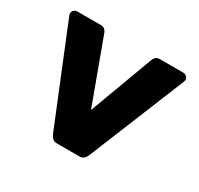

<svg xmlns="http://www.w3.org/2000/svg" viewBox="-117 -661 830 802"><g transform="rotate(30 297.5 -260.0)"><path d="M244 0Q229 0 222 -7.5Q215 -15 210 -25L21 -489Q19 -493 19 -498Q19 -507 25.5 -513.5Q32 -520 42 -520H155Q168 -520 175 -513Q182 -506 184 -499L297 -192L411 -499Q413 -506 420 -513Q427 -520 440 -520H553Q562 -520 569 -513.5Q576 -507 576 -498Q576 -493 574 -489L385 -25Q381 -15 373.5 -7.5Q366 0 350 0Z"/></g></svg>

Font: Rubik
Style: Bold
Weight: 700
Designer: Hubert and Fischer
Foundry: Hubert and Fischer
Version: Version 2.300;gftools[0.9.30]